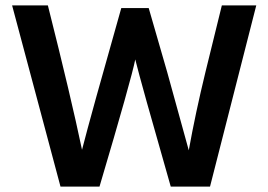

<svg xmlns="http://www.w3.org/2000/svg" viewBox="-20 -694 998 714"><path d="M350 0H205L25 -674H158Q244 -333 285 -137Q318 -266 431 -664H533L602 -425L682 -135Q707 -274 744 -426L805 -674H933L761 0H615Q503 -391 483 -473Q469 -401 350 0Z"/></svg>

Font: Hind Jalandhar SemiBold
Style: Regular
Weight: 600
Designer: Namrata Goyal
Foundry: Indian Type Foundry
Version: Version 0.702;PS 1.0;hotconv 1.0.81;makeotf.lib2.5.63406